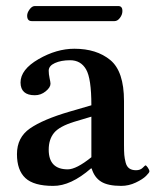

<svg xmlns="http://www.w3.org/2000/svg" viewBox="-20 -605 516 635"><path d="M358.9 -535.2H85Q69.8 -535.2 69.8 -553.2Q69.8 -563 77.9 -574Q85.9 -585 95.2 -585H371.1Q385.3 -585 384.8 -567.9Q384.8 -556.6 376.7 -545.9Q368.7 -535.2 358.9 -535.2ZM280.8 -47.9Q213.9 10.3 155.8 9.8Q91.8 9.8 64 -16.1Q36.1 -42 36.1 -95.2Q36.1 -150.4 79.1 -180.2Q122.1 -210 210 -235.8L282.2 -256.8Q282.2 -345.7 264.6 -375.7Q247.1 -405.8 211.9 -405.8Q182.1 -405.8 161.6 -396.5Q141.1 -387.2 141.1 -371.1Q141.1 -359.9 144 -346.4Q147 -333 147 -328.1Q147 -315.9 131.1 -303Q115.2 -290 95.2 -290Q48.3 -290 47.9 -332Q47.9 -375 107.4 -409.4Q167 -443.8 226.1 -443.8Q299.3 -443.8 344.7 -406.5Q390.1 -369.1 390.1 -271V-126Q390.1 -104 391.1 -92.5Q392.1 -81.1 395.5 -67.6Q398.9 -54.2 407.5 -48.1Q416 -42 429.9 -42Q443.8 -42 451.9 -50Q460 -58.1 460.9 -58.1Q463.9 -58.1 469 -50.5Q474.1 -43 474.1 -38.1Q474.1 -34.2 463.1 -23.2Q452.1 -12.2 429 -1.2Q405.8 9.8 380.9 9.8Q336.9 9.8 314.5 -4.2Q292 -18.1 283.2 -47.9ZM282.2 -85V-219.2L225.1 -202.1Q176.3 -187 158.7 -165.5Q141.1 -144 141.1 -109.9Q141.1 -44.9 204.1 -44.9Q232.4 -44.9 282.2 -85Z"/></svg>

Font: Linux Libertine
Style: Semibold
Weight: 600
Designer: Philipp H. Poll
Foundry: Philipp H. Poll
Version: Version 5.1.2 ; ttfautohint (v0.9)